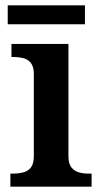

<svg xmlns="http://www.w3.org/2000/svg" viewBox="-20 -701 380 721"><path d="M19 0V-49H32Q49 -49 67 -53.5Q85 -58 96 -72Q107 -86 107 -115V-424Q107 -451 95.5 -465Q84 -479 66.5 -483Q49 -487 32 -487H23V-536H237V-115Q237 -86 248.5 -72Q260 -58 277 -53.5Q294 -49 313 -49H324V0ZM9 -610V-681H299V-610Z"/></svg>

Font: Noto Serif Vithkuqi SemiBold
Style: Regular
Weight: 600
Version: Version 1.005